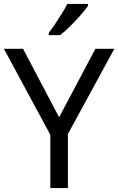

<svg xmlns="http://www.w3.org/2000/svg" viewBox="-20 -964 606 984"><path d="M283 -363 469 -714H566L328 -277V0H238V-273L0 -714H98ZM431 -934Q419 -916 394 -887.5Q369 -859 340.5 -830.5Q312 -802 288 -784H230V-796Q245 -815 262.5 -841Q280 -867 297 -894.5Q314 -922 325 -944H431Z"/></svg>

Font: Noto Sans Modi
Style: Regular
Weight: 400
Designer: Monotype Design Team
Foundry: Monotype Imaging Inc.
Version: Version 2.003; ttfautohint (v1.8.4.7-5d5b)